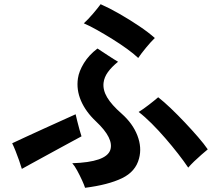

<svg xmlns="http://www.w3.org/2000/svg" viewBox="-20 -846 1040 914"><path d="M385 48Q381 35 370.5 12Q360 -11 347.5 -34Q335 -57 324 -69Q485 -74 505 -132Q523 -187 437 -268Q388 -314 365.5 -366.5Q343 -419 351 -473Q356 -507 379.5 -545.5Q403 -584 444 -615Q464 -602 493.5 -582.5Q523 -563 542 -552Q511 -527 493.5 -502.5Q476 -478 473 -452Q469 -418 490 -382.5Q511 -347 559 -305Q612 -258 634 -201Q656 -144 642 -92Q626 -29 560.5 2.5Q495 34 385 48ZM876 -48Q856 -78 827.5 -114.5Q799 -151 767 -188Q735 -225 702 -258Q669 -291 640 -313Q660 -325 688.5 -347Q717 -369 733 -383Q760 -362 793 -330.5Q826 -299 860 -263Q894 -227 923 -193.5Q952 -160 969 -135Q957 -125 939 -109.5Q921 -94 904 -77.5Q887 -61 876 -48ZM84 -42Q79 -59 71 -82Q63 -105 54 -127.5Q45 -150 38 -164Q64 -176 103.5 -194.5Q143 -213 187.5 -233Q232 -253 272.5 -271.5Q313 -290 340 -302Q343 -289 348 -268.5Q353 -248 358.5 -228.5Q364 -209 368 -197Q353 -189 324.5 -173.5Q296 -158 261 -139Q226 -120 190.5 -100.5Q155 -81 126.5 -65.5Q98 -50 84 -42ZM638 -570Q617 -590 584.5 -613.5Q552 -637 515 -660Q478 -683 442.5 -703Q407 -723 379 -735Q399 -753 422.5 -780.5Q446 -808 459 -826Q500 -808 548 -780.5Q596 -753 641.5 -722.5Q687 -692 717 -665Q700 -649 676 -620Q652 -591 638 -570Z"/></svg>

Font: Zen Kaku Gothic Antique
Style: Bold
Weight: 700
Designer: Yoshimichi Ohira
Foundry: Positype
Version: Version 1.001